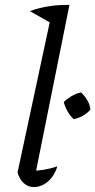

<svg xmlns="http://www.w3.org/2000/svg" viewBox="-20 -751 386 777"><path d="M189 -656 101 -706Q136 -719 177 -725.5Q218 -732 261 -731ZM119 -25 103 -59Q133 -60 160 -64.5Q187 -69 212 -78Q205 -53 190 -33.5Q175 -14 156 -4Q137 6 117 6Q94 6 76.5 -9.5Q59 -25 51 -53L192 -711L261 -731ZM278 -269Q265 -281 254.5 -298.5Q244 -316 238 -338Q251 -351 269.5 -362Q288 -373 308 -377Q323 -363 333.5 -345Q344 -327 346 -308Q334 -293 315.5 -282.5Q297 -272 278 -269Z"/></svg>

Font: Piazzolla 24pt
Style: Italic
Weight: 400
Italic angle: -11.3°
Designer: Juan Pablo del Peral
Foundry: Huerta Tipografica
Version: Version 2.005